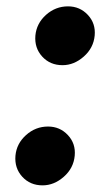

<svg xmlns="http://www.w3.org/2000/svg" viewBox="-20 -567 345 598"><path d="M112.6 10.3Q73.9 10.3 49.4 -16.5Q24.9 -43.3 28.1 -82Q31.6 -120 61.3 -146.5Q90.9 -172.9 129.6 -172.9Q166.5 -172.9 191.4 -146.3Q216.3 -119.7 212.7 -82Q209.2 -43.3 178.8 -16.5Q148.4 10.3 112.6 10.3ZM174.7 -364Q136 -364 111.5 -390.8Q87 -417.6 90.2 -456.3Q93.8 -494.3 123.4 -520.8Q153.1 -547.2 191.8 -547.2Q228.7 -547.2 253.6 -520.6Q278.4 -494 274.9 -456.3Q271.3 -417.6 240.9 -390.8Q210.6 -364 174.7 -364Z"/></svg>

Font: Inter UI Extra Bold
Style: Italic
Weight: 800
Italic angle: 9.39999°
Designer: Rasmus Andersson
Foundry: rsms
Version: 3.2;8d6f07862